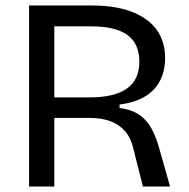

<svg xmlns="http://www.w3.org/2000/svg" viewBox="-20 -680 690 700"><path d="M86 0V-660H316Q366 -660 407.5 -652Q449 -644 481.5 -628Q514 -612 536.5 -589Q559 -566 570.5 -535.5Q582 -505 582 -468Q582 -433 571.5 -404Q561 -375 540 -353Q519 -331 488 -317.5Q457 -304 416 -299V-286Q452 -282 479 -267Q506 -252 525 -223.5Q544 -195 558 -148L600 0H501L467 -135Q458 -176 436.5 -201Q415 -226 383 -238Q351 -250 308 -250H178V0ZM178 -325H308Q397 -325 442.5 -357Q488 -389 488 -455Q488 -521 444.5 -552.5Q401 -584 310 -584H178Z"/></svg>

Font: Bricolage Grotesque 96pt ExtraBold
Style: Regular
Weight: 400
Version: Version 1.001;gftools[0.9.33.dev8+g029e19f]